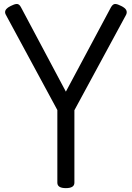

<svg xmlns="http://www.w3.org/2000/svg" viewBox="-20 -957 680 991"><path d="M320 14Q276 14 276 -14V-389L10 -881Q3 -894 9 -905Q15 -916 35 -926Q54 -936 66.5 -936.5Q79 -937 88 -920L320 -484L553 -920Q563 -937 575 -936.5Q587 -936 606 -926Q626 -916 631.5 -905Q637 -894 631 -881L364 -388V-14Q364 14 320 14Z"/></svg>

Font: Playwrite DE Grund
Style: Regular
Weight: 400
Designer: Veronika Burian, José Scaglione
Foundry: TypeTogether
Version: Version 1.002